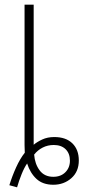

<svg xmlns="http://www.w3.org/2000/svg" viewBox="-20 -780 371 821"><path d="M53 21 20 12Q32 -27 49 -64.5Q66 -102 86 -127Q85 -141 85 -159.5Q85 -178 85 -194V-760H124V-161Q138 -173 160.5 -183.5Q183 -194 212 -194Q262 -194 289.5 -167Q317 -140 317 -94Q317 -46 285 -18Q253 10 208 10Q163 10 136 -15Q109 -40 96 -81Q84 -64 72.5 -35.5Q61 -7 53 21ZM208 -24Q240 -24 259.5 -43.5Q279 -63 279 -93Q279 -124 260.5 -142Q242 -160 210 -160Q184 -160 162.5 -149Q141 -138 126 -119Q129 -79 149.5 -51.5Q170 -24 208 -24Z"/></svg>

Font: Noto Sans Disp ExtLt
Style: Regular
Weight: 200
Designer: Monotype Design Team
Foundry: Monotype Imaging Inc.
Version: Version 2.000;GOOG;noto-source:20170915:90ef993387c0